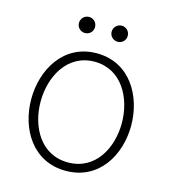

<svg xmlns="http://www.w3.org/2000/svg" viewBox="-111 -830 827 928"><g transform="rotate(15 302.5 -366.0)"><path d="M220.7 -739.7C198.2 -739.7 180.2 -721.7 180.2 -699.2C180.2 -676.8 198.2 -659.2 220.7 -659.2C243.2 -659.2 260.7 -676.8 260.7 -699.2C260.7 -721.7 243.2 -739.7 220.7 -739.7ZM384.3 -739.7C361.8 -739.7 343.8 -721.7 343.8 -699.2C343.8 -676.8 361.8 -659.2 384.3 -659.2C406.7 -659.2 424.3 -676.8 424.3 -699.2C424.3 -721.7 406.7 -739.7 384.3 -739.7ZM302.7 8.3C469.2 8.3 552.7 -137.2 552.7 -284.2C552.7 -431.2 469.2 -579.6 302.7 -579.6C136.2 -579.6 52.7 -431.2 52.7 -284.2C52.7 -137.2 136.2 8.3 302.7 8.3ZM302.7 -537.6C437.5 -537.6 505.9 -411.1 505.9 -284.2C505.9 -159.2 439.5 -33.7 302.7 -33.7C166 -33.7 99.6 -159.2 99.6 -284.2C99.6 -411.1 168 -537.6 302.7 -537.6Z"/></g></svg>

Font: Cutive Mono
Style: Regular
Weight: 400
Monospace: yes
Designer: Vernon Adams
Foundry: Vernon Adams
Version: Version 1.002